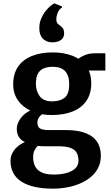

<svg xmlns="http://www.w3.org/2000/svg" viewBox="-20 -878 664 1150"><path d="M296 252Q172 251.5 107.5 209.2Q43 167 43 86Q43 56 57.5 32.2Q72 8.5 95.5 -8.2Q119 -25 146.5 -34L229.5 -25Q220 -17 208.2 -6.5Q196.5 4 187.5 20.8Q178.5 37.5 178.5 64Q178.5 94 190 117.5Q201.5 141 228.5 154.2Q255.5 167.5 302.5 167.5Q343 167.5 376.5 158.8Q410 150 430 131.5Q450 113 450 84.5Q450 58 440.2 38.5Q430.5 19 403.8 8.5Q377 -2 325 -2H245Q222.5 -2 205.8 -4.2Q189 -6.5 173.5 -10Q165 -12 160.8 -15.2Q156.5 -18.5 147.5 -20.5Q110 -32 95.2 -54.2Q80.5 -76.5 80.5 -105Q80.5 -124.5 89.5 -145.2Q98.5 -166 117.5 -185.5Q136.5 -205 167.5 -219L248.5 -202.5Q229 -195 216.5 -178.8Q204 -162.5 204 -145Q204 -118.5 219.2 -108.8Q234.5 -99 271 -99H371Q436 -99 477.5 -86Q519 -73 542.2 -51.2Q565.5 -29.5 574.8 -2Q584 25.5 584 55Q584 103 561 139.8Q538 176.5 497.5 201.5Q457 226.5 405.2 239.2Q353.5 252 296 252ZM289.5 -189Q222.5 -189 170.5 -211.5Q118.5 -234 88.8 -275.2Q59 -316.5 59 -373Q59 -436.5 88.2 -478.8Q117.5 -521 170 -542.2Q222.5 -563.5 291 -564Q359 -565 412.5 -544.5Q466 -524 496.2 -482.5Q526.5 -441 526.5 -378Q526.5 -317 498 -274.8Q469.5 -232.5 416.5 -210.8Q363.5 -189 289.5 -189ZM292 -271Q338.5 -271 366.5 -292.2Q394.5 -313.5 394.5 -375Q394.5 -425.5 370 -451.8Q345.5 -478 296 -478Q267 -478 244 -469.2Q221 -460.5 208 -438.5Q195 -416.5 195 -376.5Q195 -333.5 217.5 -302.2Q240 -271 292 -271ZM462.5 -455.5 436 -513.5Q446 -527 477.2 -543Q508.5 -559 549 -559H611V-455.5ZM293 -624.5Q258.5 -624.5 236.8 -646.5Q215 -668.5 215.5 -710Q215.5 -740.5 226.5 -766.2Q237.5 -792 253.2 -811.8Q269 -831.5 283.5 -843.2Q298 -855 305 -857.5H307L350.5 -839.5L351.5 -832Q336.5 -825.5 327 -804.8Q317.5 -784 317.5 -762Q317.5 -745.5 325 -737.2Q332.5 -729 340.5 -724Q349.5 -718 356.8 -707.8Q364 -697.5 364 -679Q364 -657 352.2 -645Q340.5 -633 324.8 -628.8Q309 -624.5 297.5 -624.5Z"/></svg>

Font: Merriweather Sans SemiBold
Style: Regular
Weight: 600
Designer: Eben Sorkin
Foundry: Eben Sorkin
Version: Version 2.001